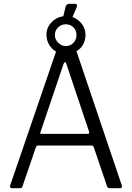

<svg xmlns="http://www.w3.org/2000/svg" viewBox="-20 -984 689 1004"><path d="M618 -10Q618 0 608 0H553Q543 0 540 -9L470 -215Q467 -223 459 -223H179Q171 -223 168 -215L97 -8Q94 0 84 0H41Q36 0 33.5 -4Q31 -8 33 -14L273 -714Q250 -728 236.5 -751Q223 -774 223 -803Q223 -839 248.5 -866.5Q274 -894 311 -899L323 -948Q326 -964 344 -964H371Q383 -964 383 -954L381 -946L359 -895Q389 -884 408 -859Q427 -834 427 -801Q427 -774 414.5 -751.5Q402 -729 380 -716L617 -14ZM267 -800Q267 -778 284.5 -760.5Q302 -743 324 -743Q348 -743 364 -760Q380 -777 380 -800Q380 -825 364 -841Q348 -857 324 -857Q301 -857 284 -841Q267 -825 267 -800ZM446 -295 327 -650Q324 -659 320 -659Q316 -659 312 -649L192 -294Q189 -288 190.5 -286Q192 -284 197 -284H439Q449 -284 446 -295Z"/></svg>

Font: Libre Franklin Light
Style: Regular
Weight: 300
Designer: Pablo Impallari, Rodrigo Fuenzalida
Foundry: Impallari Type
Version: Version 1.002; ttfautohint (v1.5)